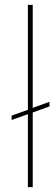

<svg xmlns="http://www.w3.org/2000/svg" viewBox="-20 -772 230 792"><path d="M184 -333 115 -308V0H95V-301L28 -277V-295L95 -319V-752H115V-327L184 -352Z"/></svg>

Font: Josefin Sans Thin
Style: Regular
Weight: 250
Designer: Santiago Orozco
Foundry: Typemade
Version: Version 2.000